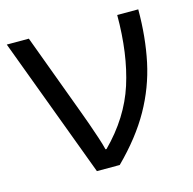

<svg xmlns="http://www.w3.org/2000/svg" viewBox="-85 -620 710 706"><g transform="rotate(-15 270.5 -267.5)"><path d="M0 -535.2H84L198.2 -227.1Q206.5 -205.6 217 -175.5Q227.5 -145.5 237.1 -116.7Q246.6 -87.9 251 -69.3H254.9Q348.1 -162.6 384.3 -274.9Q420.4 -387.2 420.4 -535.2H500.5Q500.5 -429.2 481.2 -338.1Q461.9 -247.1 415.3 -164.3Q368.7 -81.5 286.6 0H199.7Z"/></g></svg>

Font: Open Sans
Style: Regular
Weight: 400
Designer: Monotype Design Team
Foundry: Monotype Imaging Inc.
Version: Version 3.000; ttfautohint (v1.8.4)